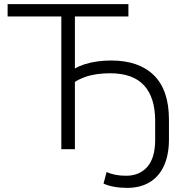

<svg xmlns="http://www.w3.org/2000/svg" viewBox="-20 -725 902 933"><path d="M598 188Q564 188 534 182.5Q504 177 483 167L498 111Q518 120 541 124.5Q564 129 593 129Q658 129 696 85.5Q734 42 734 -46V-138Q734 -251 680 -310Q626 -369 515 -369Q481 -369 450 -364.5Q419 -360 392.5 -350.5Q366 -341 344 -327V0H278V-645H17V-705H604V-645H344V-392Q364 -404 392 -413Q420 -422 453 -426.5Q486 -431 520 -431Q655 -431 728 -359Q801 -287 801 -144V-48Q801 28 776.5 81Q752 134 706.5 161Q661 188 598 188Z"/></svg>

Font: Nunito Sans 9pt Light
Style: Regular
Weight: 300
Version: Version 3.101;gftools[0.9.27]